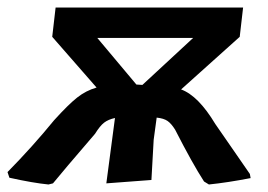

<svg xmlns="http://www.w3.org/2000/svg" viewBox="-45 -484 713 511"><path d="M84 7Q43 3 -20 -11L-25 -26Q41 -93 99 -164Q137 -206 160.5 -224.5Q184 -243 212 -251L94 -386L103 -464H602L593 -386L437 -246Q483 -229 528 -154Q543 -133 573 -89Q603 -45 620 -21L622 -10Q560 2 511 7L498 -1Q467 -49 421 -139Q411 -155 401 -162Q391 -169 372 -171L364 -112L358 -5L238 4L261 -170Q243 -166 232 -157.5Q221 -149 208 -128Q122 -28 96 4ZM318 -259Q320 -259 326 -258.5Q332 -258 334 -258L469 -383H214Z"/></svg>

Font: Alegreya Sans SC
Style: Bold Italic
Weight: 700
Italic angle: -7°
Designer: Juan Pablo del Peral
Foundry: Huerta Tipografica
Version: Version 2.007